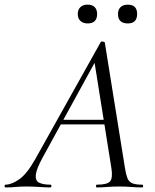

<svg xmlns="http://www.w3.org/2000/svg" viewBox="-58 -819 678 839"><path d="M-34 0Q-38 0 -38 -6Q-38 -12 -34 -12Q-8 -12 25.6 -35.2Q59.2 -58.4 95.8 -123.2L382 -634.8Q384 -638.8 391.5 -637.3Q399 -635.9 400 -633L488.2 -84Q492.4 -57 498.6 -41Q504.9 -25 519.3 -18.5Q533.7 -12 563.4 -12Q567.4 -12 567.4 -6Q567.4 0 563.4 0Q539.9 0 515.3 -2Q490.7 -4 462.1 -4Q433.4 -4 411.3 -2Q389.2 0 364.8 0Q361.6 0 361.6 -6Q361.6 -12 364.8 -12Q411.6 -12 423.5 -27Q435.4 -42 428.8 -84L353.4 -557L378.2 -586L129.2 -132.2Q101.4 -81.6 98.5 -55.6Q95.6 -29.6 113 -20.8Q130.4 -12 162.6 -12Q166.6 -12 166.6 -6Q166.6 0 161.6 0Q141.7 0 113.5 -2Q85.2 -4 58 -4Q29 -4 10.5 -2Q-8 0 -34 0ZM193.4 -275.4 208.4 -295.4H423.4L425.4 -275.4ZM324.8 -716.6Q305.4 -716.6 293.6 -727.5Q281.8 -738.4 281.8 -758Q281.8 -777.2 293.6 -788Q305.4 -798.8 324.8 -798.8Q345.1 -798.8 355.7 -788Q366.4 -777.2 366.4 -758Q366.4 -716.6 324.8 -716.6ZM500.5 -716.6Q457.6 -716.6 457.6 -758Q457.6 -777.2 468.9 -787.9Q480.1 -798.6 500.5 -798.6Q541.2 -798.6 541.2 -758Q541.2 -716.6 500.5 -716.6Z"/></svg>

Font: Cormorant Infant Light
Style: Italic
Weight: 300
Italic angle: -10°
Designer: Christian Thalmann (Catharsis Fonts)
Foundry: Catharsis Fonts
Version: Version 4.001